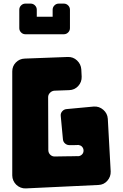

<svg xmlns="http://www.w3.org/2000/svg" viewBox="-20 -1043 681 1065"><path d="M124 2Q109 3 95 -2.5Q81 -8 70.5 -18Q60 -28 54 -41.5Q48 -55 48 -70V-647Q48 -676 68 -696.5Q88 -717 117 -718L356 -727Q386 -728 407.5 -707.5Q429 -687 431 -658L433 -618Q434 -588 414 -566Q394 -544 364 -543L282 -540Q268 -539 257.5 -528.5Q247 -518 247 -504L248 -211Q248 -195 259 -184.5Q270 -174 286 -175Q320 -175 346 -176Q369 -176 387.5 -176.5Q406 -177 407 -177Q420 -175 430.5 -182.5Q441 -190 443 -202Q445 -215 438 -225.5Q431 -236 418 -238Q417 -239 415 -239Q414 -239 407 -238.5Q400 -238 391 -238H368Q353 -237 341.5 -246.5Q330 -256 329 -271L317 -399Q315 -414 325 -425.5Q335 -437 350 -438L500 -452Q530 -454 553 -434Q576 -414 578 -384L594 -92Q595 -63 575.5 -40.5Q556 -18 526 -17ZM150 -1023Q164 -1023 174 -1013Q184 -1003 184 -989V-950H272V-989Q272 -1003 282 -1013Q292 -1023 306 -1023H334Q348 -1023 358 -1013Q368 -1003 368 -989V-887Q368 -873 358 -863Q348 -853 334 -853H121Q107 -853 97 -863Q87 -873 87 -887V-989Q87 -1003 97 -1013Q107 -1023 121 -1023H150Z"/></svg>

Font: d puntillas B to tiptoe
Style: Regular
Weight: 400
Designer: deFharo
Foundry: deFharo.com
Version: Version 1.001 2012